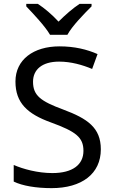

<svg xmlns="http://www.w3.org/2000/svg" viewBox="-20 -964 589 994"><path d="M239 -784H329C353 -829 416 -893 454 -931V-944H392C357 -921 319 -888 283 -852C250 -888 211 -921 176 -944H116V-931C152 -893 213 -829 239 -784ZM502 -191C502 -303 433 -350 307 -397C191 -440 151 -469 151 -541C151 -603 197 -645 286 -645C348 -645 407 -628 457 -607L485 -684C431 -708 366 -724 288 -724C153 -724 60 -655 60 -542C60 -431 122 -374 244 -330C373 -283 412 -253 412 -183C412 -112 357 -68 251 -68C175 -68 99 -89 51 -110V-24C96 -2 167 10 247 10C403 10 502 -64 502 -191Z"/></svg>

Font: Noto Sans Newa
Style: Regular
Weight: 400
Designer: Monotype Design Team
Foundry: Monotype Imaging Inc.
Version: Version 2.007